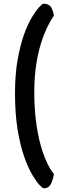

<svg xmlns="http://www.w3.org/2000/svg" viewBox="-20 -822 331 1036"><path d="M216 194Q210 194 193 176Q176 158 153.5 120Q131 82 110 22Q89 -38 75 -122.5Q61 -207 61 -319Q61 -420 75 -499Q89 -578 109.5 -635.5Q130 -693 152.5 -729.5Q175 -766 192 -784Q209 -802 214 -802Q239 -802 251.5 -788.5Q264 -775 271 -738Q248 -704 229 -662Q210 -620 195.5 -568.5Q181 -517 173 -456Q165 -395 165 -323Q165 -244 173.5 -174Q182 -104 197 -47.5Q212 9 231.5 51Q251 93 271 117Q265 152 253.5 173Q242 194 216 194Z"/></svg>

Font: Yanone Kaffeesatz SemiBold
Style: Regular
Weight: 600
Designer: Yanone (Cyrillic: Daniel Pouzeot, Huerta Tipografica, and Cyreal)
Foundry: Yanone
Version: Version 2.003